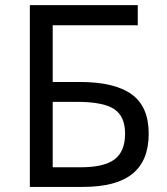

<svg xmlns="http://www.w3.org/2000/svg" viewBox="-20 -734 655 754"><path d="M564 -209Q564 -103.5 500.5 -51.8Q437 0 306.2 0H97.2V-713.9H521V-634.8H187V-412.1H293Q429.7 -412.1 496.8 -363.8Q564 -315.4 564 -209ZM187 -77.1H296.9Q388.7 -77.1 429.9 -108.2Q471.2 -139.2 471.2 -209Q471.2 -277.3 428.2 -305.7Q385.3 -334 282.2 -334H187Z"/></svg>

Font: NotoPenekeko
Style: Regular
Weight: 400
Designer: Monotype Design team
Foundry: Monotype Imaging Inc.
Version: Version 1.04